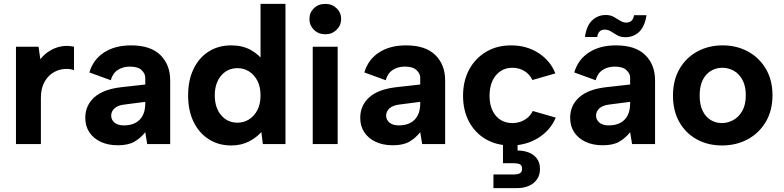

<svg xmlns="http://www.w3.org/2000/svg" viewBox="-20 -740 4024 986"><path d="M62 -500H178L187 -436Q208 -462 234.5 -478.5Q261 -495 293 -501.5Q325 -508 360 -500V-380Q333 -389 303.5 -385Q274 -381 248.5 -364Q223 -347 206.5 -315.5Q190 -284 190 -236V0H62Z M736 0 726 -61Q701 -30 669.5 -12Q638 6 585 6Q535 6 497.5 -11.5Q460 -29 439 -60.5Q418 -92 418 -135Q418 -198 463.5 -239.5Q509 -281 601 -292L726 -306V-341Q726 -362 707 -380Q688 -398 647 -398Q611 -398 584.5 -380.5Q558 -363 549 -328L439 -368Q459 -435 515 -471Q571 -507 653 -507Q753 -507 803.5 -457.5Q854 -408 854 -327V0ZM726 -217 618 -203Q585 -199 568 -183.5Q551 -168 551 -146Q551 -125 568 -110.5Q585 -96 616 -96Q651 -96 675.5 -109Q700 -122 713 -147Q726 -172 726 -209Z M1334 -425 1318 -423V-720H1446V0H1330L1322 -62Q1298 -34 1258.5 -13.5Q1219 7 1167 7Q1102 7 1052 -25Q1002 -57 974 -114.5Q946 -172 946 -250Q946 -328 974 -386Q1002 -444 1052 -475.5Q1102 -507 1167 -507Q1226 -507 1268.5 -483Q1311 -459 1334 -425ZM1083 -250Q1083 -187 1115.5 -148.5Q1148 -110 1200 -110Q1232 -110 1258.5 -126.5Q1285 -143 1301.5 -174Q1318 -205 1318 -250Q1318 -295 1301.5 -326Q1285 -357 1258.5 -373.5Q1232 -390 1200 -390Q1148 -390 1115.5 -351.5Q1083 -313 1083 -250Z M1586 -500H1714V0H1586ZM1651 -564Q1615 -564 1592 -587Q1569 -610 1569 -642Q1569 -675 1592 -697.5Q1615 -720 1651 -720Q1685 -720 1708.5 -697.5Q1732 -675 1732 -642Q1732 -610 1708.5 -587Q1685 -564 1651 -564Z M2148 0 2138 -61Q2113 -30 2081.5 -12Q2050 6 1997 6Q1947 6 1909.5 -11.5Q1872 -29 1851 -60.5Q1830 -92 1830 -135Q1830 -198 1875.5 -239.5Q1921 -281 2013 -292L2138 -306V-341Q2138 -362 2119 -380Q2100 -398 2059 -398Q2023 -398 1996.5 -380.5Q1970 -363 1961 -328L1851 -368Q1871 -435 1927 -471Q1983 -507 2065 -507Q2165 -507 2215.5 -457.5Q2266 -408 2266 -327V0ZM2138 -217 2030 -203Q1997 -199 1980 -183.5Q1963 -168 1963 -146Q1963 -125 1980 -110.5Q1997 -96 2028 -96Q2063 -96 2087.5 -109Q2112 -122 2125 -147Q2138 -172 2138 -209Z M2638 33Q2669 33 2695 43Q2721 53 2737 74Q2753 95 2753 128Q2753 160 2737 182Q2721 204 2694.5 215Q2668 226 2638 226H2514V156H2617Q2638 156 2649.5 150Q2661 144 2661 127Q2661 109 2649.5 103.5Q2638 98 2617 98H2563V-12H2638ZM2603 7Q2530 7 2475 -25Q2420 -57 2389 -114.5Q2358 -172 2358 -248Q2358 -325 2389.5 -383Q2421 -441 2476.5 -474Q2532 -507 2605 -507Q2684 -507 2745 -468Q2806 -429 2832 -363L2714 -329Q2701 -358 2673.5 -375Q2646 -392 2611 -392Q2576 -392 2549.5 -374Q2523 -356 2508.5 -324Q2494 -292 2494 -249Q2494 -184 2526 -146Q2558 -108 2612 -108Q2646 -108 2674 -124.5Q2702 -141 2716 -170L2834 -136Q2807 -71 2744.5 -32Q2682 7 2603 7Z M2984 -550Q2992 -608 3021 -635.5Q3050 -663 3091 -663Q3115 -663 3132.5 -653Q3150 -643 3165 -633.5Q3180 -624 3197 -624Q3212 -624 3222.5 -633Q3233 -642 3236 -662H3300Q3291 -603 3262 -576Q3233 -549 3192 -549Q3167 -549 3149.5 -559Q3132 -569 3117.5 -578.5Q3103 -588 3085 -588Q3070 -588 3060 -579Q3050 -570 3047 -550ZM3226 0 3216 -61Q3191 -30 3159.5 -12Q3128 6 3075 6Q3025 6 2987.5 -11.5Q2950 -29 2929 -60.5Q2908 -92 2908 -135Q2908 -198 2953.5 -239.5Q2999 -281 3091 -292L3216 -306V-341Q3216 -362 3197 -380Q3178 -398 3137 -398Q3101 -398 3074.5 -380.5Q3048 -363 3039 -328L2929 -368Q2949 -435 3005 -471Q3061 -507 3143 -507Q3243 -507 3293.5 -457.5Q3344 -408 3344 -327V0ZM3216 -217 3108 -203Q3075 -199 3058 -183.5Q3041 -168 3041 -146Q3041 -125 3058 -110.5Q3075 -96 3106 -96Q3141 -96 3165.5 -109Q3190 -122 3203 -147Q3216 -172 3216 -209Z M3688 7Q3615 7 3558 -24.5Q3501 -56 3468.5 -113.5Q3436 -171 3436 -249Q3436 -328 3469.5 -386Q3503 -444 3561 -475.5Q3619 -507 3691 -507Q3763 -507 3821 -475.5Q3879 -444 3913 -386.5Q3947 -329 3947 -251Q3947 -172 3912.5 -114Q3878 -56 3819.5 -24.5Q3761 7 3688 7ZM3687 -108Q3718 -108 3746 -123.5Q3774 -139 3792 -170.5Q3810 -202 3810 -251Q3810 -298 3793 -329.5Q3776 -361 3748.5 -376.5Q3721 -392 3689 -392Q3658 -392 3631.5 -376.5Q3605 -361 3589 -329.5Q3573 -298 3573 -249Q3573 -202 3588.5 -170.5Q3604 -139 3630 -123.5Q3656 -108 3687 -108Z"/></svg>

Font: Albert Sans
Style: Bold
Weight: 700
Designer: Andreas Rasmussen
Foundry: a.Foundry
Version: Version 1.025